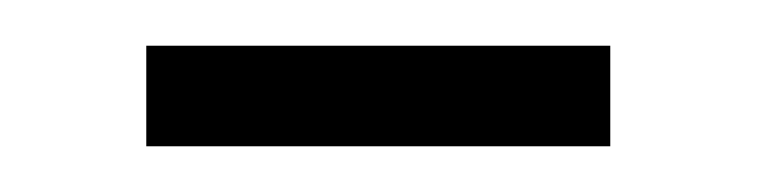

<svg xmlns="http://www.w3.org/2000/svg" viewBox="-20 -306 331 84"><path d="M44 -242V-286H247V-242Z"/></svg>

Font: Alumni Sans
Style: Regular
Weight: 400
Designer: Robert E. Leuschke
Foundry: Robert E. Leuschke
Version: Version 1.018